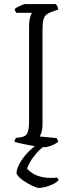

<svg xmlns="http://www.w3.org/2000/svg" viewBox="-20 -724 357 944"><path d="M196 0Q189 0 170 -2.5Q151 -5 127.5 -9.5Q104 -14 83 -18.5Q62 -23 51 -27Q51 -33 54 -38Q57 -43 59 -46L82 -49Q106 -52 114.5 -69.5Q123 -87 123 -130V-589Q123 -623 128.5 -640Q134 -657 137 -661H60Q58 -665 56 -668Q54 -671 52 -679Q56 -684 66.5 -689.5Q77 -695 88 -699.5Q99 -704 104 -704H254Q258 -700 261.5 -694Q265 -688 266 -677L230 -664Q205 -655 197 -637.5Q189 -620 189 -577V-113Q189 -91 184.5 -75Q180 -59 175 -53L259 -45Q261 -43 263 -37.5Q265 -32 266 -27Q251 -15 231 -7.5Q211 0 196 0ZM169 200Q163 200 140.5 190Q118 180 94.5 164Q71 148 61 129Q61 109 75 82.5Q89 56 112.5 30Q136 4 164 -14H211Q182 3 160 28.5Q138 54 126 76Q114 98 114 107Q144 137 183 145.5Q222 154 260 149Q262 151 265 154Q268 157 268 162Q254 178 223 189Q192 200 169 200Z"/></svg>

Font: Texturina Thin
Style: Regular
Weight: 100
Designer: Guillermo Torres Carreño
Foundry: Omnibus-Type
Version: Version 1.002; ttfautohint (v1.8.3)